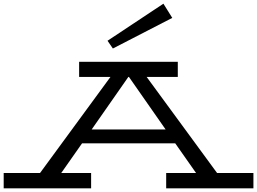

<svg xmlns="http://www.w3.org/2000/svg" viewBox="-28 -1021 1394 1041"><path d="M1346 -83V0H873V-83H1035L922 -244H417L304 -83H466V0H-8V-83H189L571 -604H401V-686H936V-604H767L1149 -83ZM870 -319 671 -604H668L469 -319ZM584 -758 906 -924 858 -1001 555 -800Z"/></svg>

Font: BioRhyme Expanded
Style: Regular
Weight: 400
Width: 7
Designer: Aoife Mooney
Foundry: Aoife Mooney Type
Version: Version 1.001